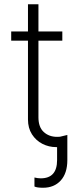

<svg xmlns="http://www.w3.org/2000/svg" viewBox="-20 -677 377 895"><path d="M270.5 -487.3H159.2V-129.9Q159.2 -84.5 183.8 -61.8Q208.5 -39.1 246.1 -39.1L259.3 -39.6L293.9 -47.9V69.3Q293.9 130.4 263.2 164.3Q232.4 198.2 180.7 198.2Q152.3 198.2 140.6 192.4V150.4Q156.2 154.3 169.9 154.3Q246.1 154.3 246.1 69.3V8.8H242.2Q207.5 8.8 177.5 -6.6Q147.5 -22 128.9 -51Q110.4 -80.1 110.4 -120.1V-487.3H32.2V-530.3H110.4V-657.2H159.2V-530.3H270.5Z"/></svg>

Font: Pretendard JP ExtraLight
Style: Regular
Weight: 200
Designer: Base glyphs from Inter by Rasmus Andersson; Hangeul glyphs from Noto Sans CJK(Source Han Sans) by Jang Soo-young and Kan
Foundry: Kil Hyung-jin
Version: Version 1.309